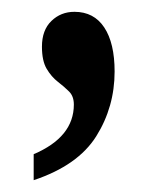

<svg xmlns="http://www.w3.org/2000/svg" viewBox="-20 -151 271 325"><path d="M37 110Q105 81 105 26Q105 12 97 4Q89 -4 78 -12.5Q67 -21 59 -34.5Q51 -48 51 -72Q51 -100 67 -115.5Q83 -131 106 -131Q139 -131 156.5 -104.5Q174 -78 174 -30Q174 30 143 79.5Q112 129 37 154Z"/></svg>

Font: Noto Serif ExtraCondensed SemiBold
Style: Regular
Weight: 600
Width: 2
Designer: Monotype Design Team
Foundry: Monotype Imaging Inc.
Version: Version 2.015; ttfautohint (v1.8.4.7-5d5b)